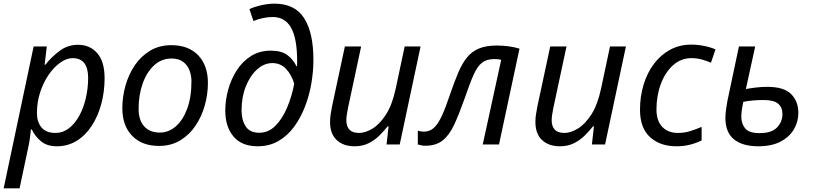

<svg xmlns="http://www.w3.org/2000/svg" viewBox="-42 -790 4448 1050"><path d="M-22 240 142 -536H214L202 -436H206Q241 -480 285 -512.5Q329 -545 385 -545Q450 -545 490 -499Q530 -453 530 -362Q530 -289 512 -222Q494 -155 460 -102.5Q426 -50 377.5 -20Q329 10 269 10Q215 10 182 -17.5Q149 -45 132 -82H127Q126 -66 122 -37.5Q118 -9 114 9L65 240ZM262 -63Q302 -63 335 -88.5Q368 -114 391.5 -157Q415 -200 427.5 -254Q440 -308 440 -364Q440 -472 355 -472Q322 -472 287.5 -447.5Q253 -423 224 -381Q195 -339 177.5 -285Q160 -231 160 -171Q160 -123 185 -93Q210 -63 262 -63Z M827 8Q734 8 680.5 -47.5Q627 -103 627 -198Q627 -260 644 -321Q661 -382 694.5 -432Q728 -482 778.5 -512.5Q829 -543 895 -543Q989 -543 1042 -487.5Q1095 -432 1095 -336Q1095 -275 1078 -214Q1061 -153 1027.5 -103Q994 -53 944 -22.5Q894 8 827 8ZM832 -65Q880 -65 919 -98.5Q958 -132 981.5 -195Q1005 -258 1005 -346Q1005 -376 994.5 -404.5Q984 -433 960 -451.5Q936 -470 896 -470Q841 -470 800.5 -432.5Q760 -395 738 -332.5Q716 -270 716 -195Q716 -133 746.5 -99Q777 -65 832 -65Z M1367 10Q1280 10 1235 -43.5Q1190 -97 1190 -185Q1190 -242 1206 -300Q1222 -358 1253.5 -406.5Q1285 -455 1331.5 -484Q1378 -513 1439 -513Q1498 -513 1530.5 -488Q1563 -463 1579 -428H1582Q1583 -436 1583 -443.5Q1583 -451 1583 -456Q1583 -579 1550 -638Q1517 -697 1449 -697Q1424 -697 1395.5 -691Q1367 -685 1344 -675L1322 -740Q1346 -752 1385 -761Q1424 -770 1460 -770Q1570 -770 1621 -691Q1672 -612 1672 -462Q1672 -401 1661 -335.5Q1650 -270 1626.5 -208.5Q1603 -147 1567 -97.5Q1531 -48 1481 -19Q1431 10 1367 10ZM1376 -64Q1426 -64 1464 -102Q1502 -140 1528 -201.5Q1554 -263 1567 -332Q1553 -380 1523 -412.5Q1493 -445 1447 -445Q1402 -445 1363.5 -410Q1325 -375 1302 -316.5Q1279 -258 1279 -186Q1279 -134 1301.5 -99Q1324 -64 1376 -64Z M1897 10Q1836 10 1799.5 -24Q1763 -58 1763 -123Q1763 -146 1766.5 -166.5Q1770 -187 1774 -209L1844 -536H1933L1861 -199Q1852 -156 1852 -132Q1852 -100 1868.5 -81.5Q1885 -63 1922 -63Q1956 -63 1995.5 -87Q2035 -111 2069 -164Q2103 -217 2122 -305L2171 -536H2258L2144 0H2072L2083 -99H2078Q2059 -75 2033.5 -49.5Q2008 -24 1974.5 -7Q1941 10 1897 10Z M2284 7Q2271 7 2260 4.5Q2249 2 2243 0V-76Q2257 -70 2276 -70Q2308 -70 2331 -91Q2354 -112 2375 -158Q2396 -204 2421 -279Q2444 -346 2465 -395Q2486 -444 2512.5 -476.5Q2539 -509 2578 -525Q2617 -541 2675 -541Q2709 -541 2741 -536.5Q2773 -532 2799 -524L2687 0H2598L2699 -463Q2692 -465 2682 -466Q2672 -467 2661 -467Q2620 -467 2594.5 -447.5Q2569 -428 2548 -381Q2527 -334 2498 -249Q2469 -167 2442.5 -109.5Q2416 -52 2379.5 -22.5Q2343 7 2284 7Z M3020 10Q2959 10 2922.5 -24Q2886 -58 2886 -123Q2886 -146 2889.5 -166.5Q2893 -187 2897 -209L2967 -536H3056L2984 -199Q2975 -156 2975 -132Q2975 -100 2991.5 -81.5Q3008 -63 3045 -63Q3079 -63 3118.5 -87Q3158 -111 3192 -164Q3226 -217 3245 -305L3294 -536H3381L3267 0H3195L3206 -99H3201Q3182 -75 3156.5 -49.5Q3131 -24 3097.5 -7Q3064 10 3020 10Z M3657 10Q3568 10 3513 -40Q3458 -90 3458 -190Q3458 -262 3477.5 -326.5Q3497 -391 3533.5 -440Q3570 -489 3622 -517.5Q3674 -546 3738 -546Q3773 -546 3808 -539Q3843 -532 3871 -520L3846 -447Q3826 -456 3798.5 -464Q3771 -472 3739 -472Q3682 -472 3639 -433.5Q3596 -395 3572 -331Q3548 -267 3548 -191Q3548 -130 3579.5 -96.5Q3611 -63 3666 -63Q3701 -63 3732.5 -73Q3764 -83 3795 -96V-22Q3767 -8 3732.5 1Q3698 10 3657 10Z M4104 10Q4019 10 3972 -28Q3925 -66 3925 -145Q3925 -165 3928.5 -190.5Q3932 -216 3936 -238L3999 -536H4088L4037 -303Q4063 -308 4093 -311.5Q4123 -315 4155 -315Q4246 -315 4285 -275Q4324 -235 4324 -173Q4324 -124 4299.5 -82.5Q4275 -41 4226.5 -15.5Q4178 10 4104 10ZM4112 -62Q4178 -62 4207.5 -93Q4237 -124 4237 -166Q4237 -202 4214 -222.5Q4191 -243 4134 -243Q4103 -243 4075 -240.5Q4047 -238 4023 -233Q4017 -205 4014.5 -185.5Q4012 -166 4012 -152Q4012 -114 4033 -88Q4054 -62 4112 -62Z"/></svg>

Font: Noto Sans IKEA
Style: Italic
Weight: 400
Italic angle: -12°
Designer: Monotype Design Team
Foundry: Monotype Imaging Inc.
Version: Version 2.001